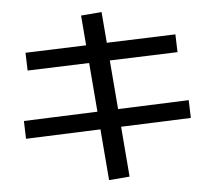

<svg xmlns="http://www.w3.org/2000/svg" viewBox="-59 -870 1117 1019"><g transform="rotate(-5 500.0 -360.0)"><path d="M481 86 409 -797 519 -806 591 77ZM61 -171 58 -266 939 -300 942 -205ZM101 -531 98 -626 899 -654 902 -559Z"/></g></svg>

Font: M PLUS 1 Medium
Style: Regular
Weight: 500
Designer: Coji Morishita
Foundry: UNDERFOREST DESIGN
Version: Version 1.001